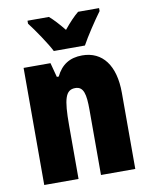

<svg xmlns="http://www.w3.org/2000/svg" viewBox="-86 -829 700 893"><g transform="rotate(-10 264.5 -383.0)"><path d="M202 -606H349C370 -645 416 -714 444 -752V-766H345C325 -750 302 -726 275 -693C249 -725 227 -749 207 -766H106V-752C132 -719 185 -641 202 -606ZM328 -563C269 -563 229 -537 204 -485H195L177 -553H50V0H212V-253C212 -378 224 -419 270 -419C310 -419 318 -381 318 -308V0H480V-360C480 -489 424 -563 328 -563Z"/></g></svg>

Font: Noto Sans Oriya ExtCond Blk
Style: Regular
Weight: 900
Width: 2
Designer: Amélie Bonet and Sol Matas
Foundry: Google LLC
Version: Version 2.006